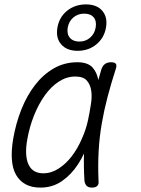

<svg xmlns="http://www.w3.org/2000/svg" viewBox="-20 -843 640 873"><path d="M164 10Q124 10 96.5 -5Q69 -20 53 -48Q37 -76 34 -117.5Q31 -159 40 -212Q52 -282 77 -345Q102 -408 139 -456Q176 -504 224.5 -532Q273 -560 332 -560Q379 -560 401 -536Q421 -513 427 -479Q434 -503 441 -528Q447 -545 458 -552.5Q469 -560 485 -560Q502 -560 507 -552.5Q512 -545 506 -528Q485 -463 469 -402Q453 -341 442.5 -280Q432 -219 428.5 -155.5Q425 -92 428 -21Q430 -6 422.5 2Q415 10 398.5 10Q382 10 374 2Q366 -6 364 -21Q360 -86 362 -145Q350 -119 334 -95Q304 -49 261.5 -19.5Q219 10 164 10ZM177 -55Q213 -55 246.5 -76.5Q280 -98 307 -133.5Q334 -169 353 -214Q371 -254 380 -296Q383 -313 387 -331L393 -367Q399 -401 395 -429.5Q391 -458 375 -476.5Q359 -495 322 -495Q283 -495 247.5 -472Q212 -449 183.5 -409Q155 -369 134.5 -317.5Q114 -266 104 -209Q91 -136 109.5 -95.5Q128 -55 177 -55ZM333 -612Q284 -612 258.5 -641Q233 -670 241 -717Q249 -765 285 -794Q321 -823 371 -823Q420 -823 445 -794Q470 -765 462 -718Q454 -671 418.5 -641.5Q383 -612 333 -612ZM341 -654Q369 -654 389.5 -671.5Q410 -689 415 -718Q420 -747 406 -764Q392 -781 363 -781Q334 -781 313.5 -763.5Q293 -746 288 -718Q283 -689 297.5 -671.5Q312 -654 341 -654Z"/></svg>

Font: Maple Mono ExtraLight
Style: Italic
Weight: 275
Italic angle: -10°
Monospace: yes
Designer: subframe7536
Version: Version 7.000